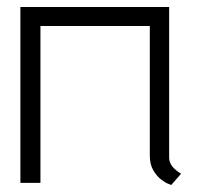

<svg xmlns="http://www.w3.org/2000/svg" viewBox="-20 -520 560 546"><path d="M461 -72V-500H38V0H95V-446H406V-78Q406 -53 415.5 -36.5Q425 -20 437 -10.5Q449 -1 458 2.5Q467 6 467 6L495 -26Q481 -34 471 -45.5Q461 -57 461 -72Z"/></svg>

Font: AdventPro_ExpandedRegular
Style: ExpandedRegular
Weight: 400
Width: 7
Designer: VivaRado, Andreas Kalpakidis
Foundry: VivaRado, Andreas Kalpakidis
Version: Version 3.000